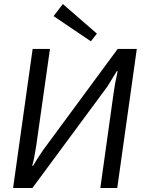

<svg xmlns="http://www.w3.org/2000/svg" viewBox="-20 -933 730 953"><path d="M461 -766 431 -728 246 -853 292 -913ZM562 0H478L545 -479Q550 -516 564 -580H560Q520 -514 514 -505L141 0H45L142 -690H228L160 -211Q151 -150 140 -110H144Q160 -138 194 -188L564 -690H659Z"/></svg>

Font: Exo 2.0
Style: Italic
Weight: 400
Italic angle: -8°
Designer: Natanael Gama
Version: Version 1.001;PS 001.001;hotconv 1.0.70;makeotf.lib2.5.58329